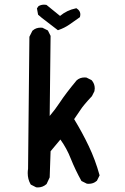

<svg xmlns="http://www.w3.org/2000/svg" viewBox="-20 -798 540 832"><path d="M100.1 -47.9Q100.1 -57.1 101.6 -66.9L107.4 -638.7L120.6 -665L122.1 -666Q135.7 -678.2 156.2 -678.2Q159.2 -678.2 164.1 -677.7L187.5 -666L199.2 -642.6L195.3 -295.4Q219.7 -324.2 239.3 -354Q264.2 -392.1 312 -449.7Q326.2 -462.4 346.7 -462.4Q349.6 -462.4 354.5 -461.9L377 -450.7Q390.6 -435.1 390.6 -415Q390.6 -409.7 389.2 -402.8L378.4 -381.3Q341.3 -341.8 328.4 -321.5Q315.4 -301.3 301.3 -281.7Q336.9 -223.1 364.3 -165.5Q393.1 -105.5 411.6 -38.1L399.9 -14.6L398.4 -13.7Q384.8 -1.5 364.3 -1.5Q361.3 -1.5 356.4 -2L333 -13.7Q306.6 -61 286.6 -110.8Q269.5 -154.8 241.7 -193.4L199.2 -142.6L195.3 -29.3L182.1 -1L181.2 0Q165 14.2 144 14.2Q141.1 14.2 136.7 13.7L113.8 2L112.3 0Q100.1 -21.5 100.1 -47.9ZM170.9 -777.8Q174.8 -777.8 181.2 -776.9L240.2 -729Q270 -753.9 308.1 -761.7L311.5 -762.2Q316.9 -758.3 319.3 -755.9Q328.1 -747.1 328.1 -735.4Q328.1 -731 326.2 -723.6Q302.2 -706.5 281.2 -691.9Q259.3 -676.8 234.9 -668.5L231 -667L161.1 -720.7L145 -734.4L140.1 -761.7L147 -771.5L148.9 -772.5Q159.2 -777.8 170.9 -777.8Z"/></svg>

Font: Bakudai
Style: Bold
Weight: 700
Version: Version 1.48